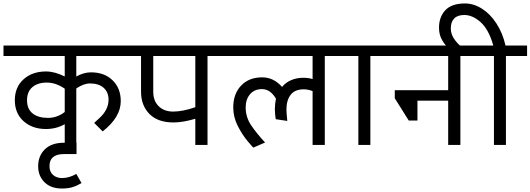

<svg xmlns="http://www.w3.org/2000/svg" viewBox="-50 -831 3042 1101"><path d="M387.5 -392.5Q431.2 -416.2 471.2 -416.2Q548.8 -416.2 595.6 -370.6Q642.5 -325 642.5 -251.2Q642.5 -158.8 538.8 -77.5L490 -126.2Q495 -131.2 520 -153.8Q545 -176.2 558.8 -203.1Q572.5 -230 572.5 -258.8Q572.5 -302.5 544.4 -327.5Q516.2 -352.5 466.2 -352.5Q430 -352.5 387.5 -323.8V0H321.2V-118.8Q272.5 -91.2 213.8 -91.2Q135 -91.2 85 -136.2Q35 -181.2 35 -256.2Q35 -331.2 85 -376.2Q135 -421.2 213.8 -421.2Q263.8 -421.2 321.2 -392.5V-510H-30V-570H716.2V-510H387.5ZM321.2 -188.8V-322.5Q270 -357.5 218.8 -357.5Q166.2 -357.5 135.6 -331.2Q105 -305 105 -256.2Q105 -206.2 136.9 -180.6Q168.8 -155 225 -155Q277.5 -155 321.2 -188.8Z M168.8 122.5Q168.8 62.5 207.5 25Q246.2 -12.5 317.5 -12.5H388.8V52.5H317.5Q233.8 52.5 233.8 121.2Q233.8 155 254.4 172.5Q275 190 305 190Q347.5 190 387.5 166.2L417.5 218.8Q390 235 365 242.5Q340 250 305 250Q241.2 250 205 213.8Q168.8 177.5 168.8 122.5Z M1140 -510V0H1070V-150Q998.8 -128.8 945 -128.8Q855 -128.8 806.9 -177.5Q758.8 -226.2 758.8 -305V-510H656.2V-570H1262.5V-510ZM828.8 -510V-305Q828.8 -252.5 860 -221.9Q891.2 -191.2 942.5 -191.2Q997.5 -191.2 1070 -216.2V-510Z M1812.5 -510V0H1742.5V-308.8Q1716.2 -318.8 1691.2 -318.8Q1641.2 -318.8 1616.9 -287.5Q1592.5 -256.2 1592.5 -202.5Q1592.5 -187.5 1597.5 -137.5L1531.2 -147.5Q1528.8 -160 1527.5 -176.2Q1526.2 -192.5 1526.2 -205Q1526.2 -236.2 1532.5 -265Q1500 -320 1452.5 -320Q1408.8 -320 1383.8 -290.6Q1358.8 -261.2 1358.8 -215Q1358.8 -158.8 1390.6 -111.9Q1422.5 -65 1470 -13.8L1403.8 15Q1403.8 18.8 1371.2 -20Q1338.8 -58.8 1313.1 -109.4Q1287.5 -160 1287.5 -215Q1287.5 -292.5 1332.5 -340Q1377.5 -387.5 1453.8 -387.5Q1518.8 -387.5 1567.5 -332.5Q1588.8 -358.8 1620.6 -371.9Q1652.5 -385 1688.8 -385Q1720 -385 1742.5 -377.5V-510H1202.5V-570H1935V-510Z M2073.8 -510V0H2005V-510H1875V-570H2201.2V-510Z M2590 -510V0H2520V-253.8H2343.8V-140H2293.8L2213.8 -267.5V-313.8H2520V-510H2141.2V-570H2712.5V-510Z M2851.2 -510V0H2782.5V-510H2652.5V-570H2778.8Q2752.5 -662.5 2706.2 -703.8Q2660 -745 2612.5 -745Q2573.8 -745 2554.4 -725Q2535 -705 2535 -667.5Q2535 -631.2 2561.2 -598.1Q2587.5 -565 2615 -548.8H2535Q2530 -548.8 2513.1 -564.4Q2496.2 -580 2481.9 -607.5Q2467.5 -635 2467.5 -672.5Q2467.5 -733.8 2503.8 -772.5Q2540 -811.2 2616.2 -811.2Q2666.2 -811.2 2713.8 -781.2Q2761.2 -751.2 2796.9 -696.2Q2832.5 -641.2 2848.8 -570H2972.5V-510Z"/></svg>

Font: Cambay
Style: Regular
Weight: 400
Designer: Pooja Saxena
Foundry: Pooja Saxena
Version: Version 1.181;PS 001.181;hotconv 1.0.70;makeotf.lib2.5.58329